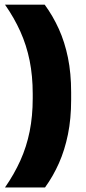

<svg xmlns="http://www.w3.org/2000/svg" viewBox="-20 -696 378 842"><path d="M123.5 -284.5V-265Q123.5 -186.5 110 -119.5Q96.5 -52.5 69.5 7.5Q42.5 67.5 2 126H177.5Q213 77 238.5 19.5Q264 -38 278 -106.8Q292 -175.5 292 -258V-291.5Q292 -374.5 278 -443Q264 -511.5 238 -569Q212 -626.5 176 -675.5H2Q42.5 -617.5 69.5 -557.2Q96.5 -497 110 -430Q123.5 -363 123.5 -284.5Z"/></svg>

Font: Anek Kannada ExtraBold
Style: Regular
Weight: 800
Version: Version 1.003